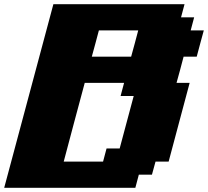

<svg xmlns="http://www.w3.org/2000/svg" viewBox="-20 -895 991 915"><path d="M0 0H625L641.6 -62.5H704.1L721.2 -125H783.7Q800.8 -187.5 833.7 -312.5Q866.7 -437.5 883.8 -500H821.3Q827.1 -520.5 838.4 -562.3Q849.6 -604 855 -625H917.5Q922.9 -645.5 934.1 -687.3Q945.3 -729 951.2 -750H888.7L905.3 -812.5H842.8L859.4 -875H234.4Q195.3 -729 117.2 -437.5Q39.1 -146 0 0ZM471.2 -125H283.7Q300.3 -187.5 333.5 -312.5Q366.7 -437.5 383.8 -500H571.3L554.7 -437.5H617.2Q606 -396 583.7 -312.5Q561.5 -229 550.3 -187.5H487.8ZM605 -625H417.5Q423.3 -646 434.6 -687.7Q445.8 -729.5 451.2 -750H638.7Q633.3 -729.5 622.1 -687.5Q610.8 -645.5 605 -625Z"/></svg>

Font: Faithful 32x
Style: BoldOblique
Weight: 400
Foundry: Faithful Resource Pack
Version: Version 1.0; January 27, 2023